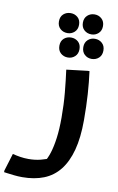

<svg xmlns="http://www.w3.org/2000/svg" viewBox="-160 -874 736 1194"><g transform="rotate(10 208.5 -277.5)"><path d="M-13 128Q10 134 35.5 138Q61 142 88 142Q128 142 164 133Q200 124 225 111L188 144Q206 117 218.5 77.5Q231 38 238.5 -17.5Q246 -73 246 -147Q246 -231 239 -305Q232 -379 223 -446L357 -462H367Q376 -395 381 -319.5Q386 -244 386 -156Q386 -45 365 33.5Q344 112 304 162.5Q264 213 205 236.5Q146 260 69 260Q43 260 16 257Q-11 254 -29 251.5Q-47 249 -47 249V239ZM274 -752Q274 -781 292.5 -798Q311 -815 338 -815Q364 -815 382.5 -798Q401 -781 401 -752Q401 -723 382.5 -706Q364 -689 338 -689Q311 -689 292.5 -706Q274 -723 274 -752ZM126 -734Q126 -764 144.5 -780.5Q163 -797 190 -797Q216 -797 234.5 -780.5Q253 -764 253 -734Q253 -705 234.5 -688Q216 -671 190 -671Q163 -671 144.5 -688Q126 -705 126 -734ZM303 -603Q303 -632 321.5 -649Q340 -666 366 -666Q393 -666 411.5 -649Q430 -632 430 -603Q430 -573 411.5 -556Q393 -539 366 -539Q340 -539 321.5 -556Q303 -573 303 -603ZM155 -585Q155 -615 173.5 -631.5Q192 -648 219 -648Q245 -648 263.5 -631.5Q282 -615 282 -585Q282 -556 263.5 -539Q245 -522 219 -522Q192 -522 173.5 -539Q155 -556 155 -585Z"/></g></svg>

Font: Kufam SemiBold
Style: Italic
Weight: 600
Italic angle: -11°
Designer: Artur Schmal
Foundry: Original Type
Version: Version 1.301; ttfautohint (v1.8.3)